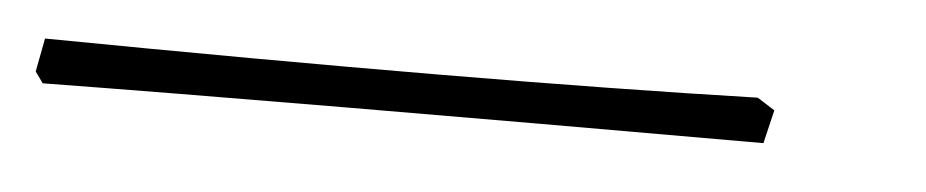

<svg xmlns="http://www.w3.org/2000/svg" viewBox="-24 22 579 120"><g transform="rotate(5 265.5 82.0)"><path d="M3 97 -2 90 2 69Q273 72 449 67L460 74L455 95Q158 95 3 97Z"/></g></svg>

Font: Albura ExtraLight
Style: Italic
Weight: 156
Italic angle: -7°
Designer: Mercedes Jáuregui
Foundry: Omnibus-Type Team
Version: Version 1.000